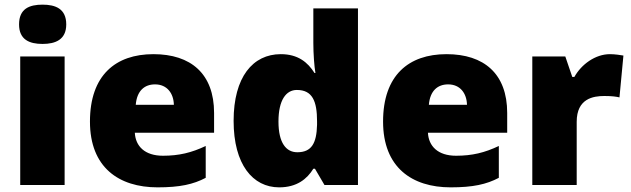

<svg xmlns="http://www.w3.org/2000/svg" viewBox="-20 -796 2713 826"><path d="M163 -776C107 -776 62 -759 62 -691C62 -625 107 -607 163 -607C218 -607 265 -625 265 -691C265 -759 218 -776 163 -776ZM258 -553H67V0H258Z M640 -563C477 -563 367 -472 367 -273C367 -76 491 10 658 10C754 10 812 -3 865 -31V-168C804 -139 750 -126 681 -126C603 -126 563 -167 560 -225H901V-310C901 -479 801 -563 640 -563ZM647 -433C699 -433 727 -394 728 -345H564C569 -406 602 -433 647 -433Z M1181 10C1257 10 1301 -26 1328 -70H1335L1376 0H1520V-760H1328V-612C1328 -565 1332 -510 1337 -482H1333C1304 -528 1262 -563 1188 -563C1068 -563 985 -465 985 -276C985 -89 1067 10 1181 10ZM1259 -141C1211 -141 1178 -181 1178 -273C1178 -366 1211 -409 1257 -409C1324 -409 1344 -361 1344 -274V-259C1342 -179 1320 -141 1259 -141Z M1901 -563C1738 -563 1628 -472 1628 -273C1628 -76 1752 10 1919 10C2015 10 2073 -3 2126 -31V-168C2065 -139 2011 -126 1942 -126C1864 -126 1824 -167 1821 -225H2162V-310C2162 -479 2062 -563 1901 -563ZM1908 -433C1960 -433 1988 -394 1989 -345H1825C1830 -406 1863 -433 1908 -433Z M2604 -563C2541 -563 2481 -519 2451 -465H2442L2412 -553H2270V0H2461V-272C2461 -372 2532 -383 2580 -383C2615 -383 2632 -380 2645 -377L2662 -557C2651 -559 2625 -563 2604 -563Z"/></svg>

Font: Noto Sans Bengali Black
Style: Regular
Weight: 900
Designer: Jelle Bosma - Monotype Design Team
Foundry: Monotype Imaging Inc.
Version: Version 2.003